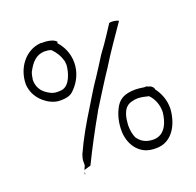

<svg xmlns="http://www.w3.org/2000/svg" viewBox="-106 -728 821 804"><g transform="rotate(-20 304.0 -326.0)"><path d="M37 -474C39 -444 52 -418 71 -399C91 -379 119 -362 150 -362C183 -362 199 -368 214 -385C240 -411 259 -450 259 -492C259 -533 243 -566 220 -592L223 -597C212 -611 187 -616 152 -616C86 -610 37 -548 37 -474ZM71 -480V-483C73 -493 74 -505 79 -517L80 -518C95 -547 120 -584 171 -577C177 -577 183 -574 187 -573C205 -555 217 -535 224 -509V-505C224 -503 225 -500 225 -494V-493C223 -465 209 -407 170 -401C162 -400 156 -400 151 -400C140 -400 132 -402 123 -406C98 -418 71 -439 71 -480ZM140 -36C141 -36 142 -37 143 -37V-47C142 -43 141 -40 140 -36ZM145 -54C156 -57 165 -60 175 -63C208 -131 245 -200 282 -265V-266C315 -318 347 -371 382 -423C418 -482 456 -535 495 -592C484 -597 466 -601 453 -597C437 -571 418 -544 402 -520C392 -505 386 -499 376 -484C356 -451 338 -425 319 -395L318 -394C296 -362 276 -327 255 -293C220 -237 187 -180 159 -118C156 -108 153 -99 153 -89V-72C151 -66 147 -60 145 -54ZM347 -156C347 -95 383 -44 439 -38C446 -37 453 -37 461 -37C528 -37 566 -100 571 -172C572 -211 558 -245 538 -271V-275C535 -281 528 -288 520 -290H518C512 -293 510 -295 503 -294H499C486 -296 473 -298 462 -298C409 -298 384 -282 367 -246C354 -220 347 -189 347 -156ZM381 -167V-168C383 -195 387 -243 426 -255C435 -258 447 -260 456 -260C472 -260 489 -256 505 -252C525 -232 537 -202 536 -170C532 -129 514 -75 461 -75C430 -75 408 -87 394 -107H393V-108C384 -125 381 -147 381 -167Z"/></g></svg>

Font: SolarCharger
Style: 150
Weight: 100
Designer: Mew Too
Foundry: Cannot Into Space Fonts/KineticPlasma Fonts
Version: Version 1.100